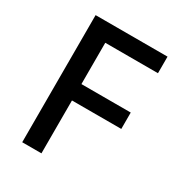

<svg xmlns="http://www.w3.org/2000/svg" viewBox="-171 -824 865 934"><g transform="rotate(30 261.5 -357.0)"><path d="M201 0V-297H478V-389H201V-621H497V-714H93V0Z"/></g></svg>

Font: Noto Sans Cherokee Medium
Style: Regular
Weight: 500
Designer: Monotype Design Team
Foundry: Monotype Imaging Inc.
Version: Version 2.001